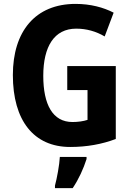

<svg xmlns="http://www.w3.org/2000/svg" viewBox="-20 -744 671 985"><path d="M325 -405V-282H429V-129C408 -122 380 -118 352 -118C250 -118 202 -208 202 -355C202 -505 258 -597 371 -597C424 -597 473 -583 517 -557L563 -679C511 -706 444 -724 368 -724C161 -724 46 -583 46 -359C46 -126 153 10 340 10C425 10 503 -4 574 -31V-405ZM424 72V61H287C285 101 272 172 262 208V221H353C384 175 408 122 424 72Z"/></svg>

Font: Noto Sans Bengali Condensed
Style: Bold
Weight: 700
Width: 3
Designer: Joana Ranito - Universal Thirst; Jelle Bosma - Monotype Design Team
Foundry: Universal Thirst ehf.
Version: Version 3.000